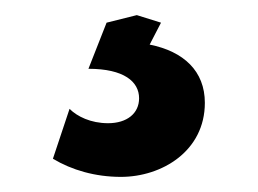

<svg xmlns="http://www.w3.org/2000/svg" viewBox="-20 -30 341 254"><path d="M140 204C194 204 251 170 251 106C251 64 223 38 178 29L193 0L161 -10L121 0L97 61C144 61 164 78 164 100C164 120 148 133 123 133C100 133 82 124 72 114L50 180C75 195 106 204 140 204Z"/></svg>

Font: Fixel Display SemiBold
Style: Regular
Weight: 600
Designer: AlfaBravo + MacPaw
Foundry: Kyrylo Tkachov, Marchela Mozhyna, Serhii Makarenko, Maria Weinstein, Zakhar Kryvoshyya
Version: Version 1.211